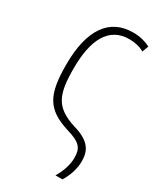

<svg xmlns="http://www.w3.org/2000/svg" viewBox="-189 -606 734 875"><g transform="rotate(30 178.5 -168.5)"><path d="M260 202H297C318 167 332 127 332 87C332 34 313 -8 226 -33C110 -69 88 -124 88 -263C88 -410 133 -504 242 -504C271 -504 297 -498 321 -485L333 -518C309 -530 280 -539 242 -539C117 -539 50 -443 50 -261C50 -102 81 -43 205 -4C281 18 295 41 295 91C295 126 282 165 260 202Z"/></g></svg>

Font: Noto Sans Condensed ExtraLight
Style: Regular
Weight: 200
Width: 3
Designer: Monotype Design Team
Foundry: Monotype Imaging Inc.
Version: Version 2.013